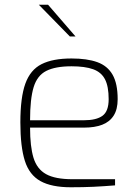

<svg xmlns="http://www.w3.org/2000/svg" viewBox="-20 -785 583 811"><path d="M279 6Q198 6 151 -20Q104 -46 85 -105.5Q66 -165 66 -268Q66 -373 87 -431.5Q108 -490 155.5 -514Q203 -538 282 -538Q348 -538 391 -522.5Q434 -507 455.5 -469.5Q477 -432 477 -366Q477 -323 460 -296.5Q443 -270 411.5 -258Q380 -246 336 -246H107Q107 -166 121.5 -118.5Q136 -71 174.5 -49.5Q213 -28 286 -28H466V-2Q417 2 374.5 4Q332 6 279 6ZM107 -277H334Q387 -277 413 -296Q439 -315 439 -366Q439 -420 423.5 -450Q408 -480 373.5 -492.5Q339 -505 282 -505Q214 -505 175.5 -485.5Q137 -466 122 -416.5Q107 -367 107 -277ZM275 -631 144 -765H183L299 -631Z"/></svg>

Font: Exo Thin ExtraLight
Style: Regular
Weight: 250
Version: Version 2.000